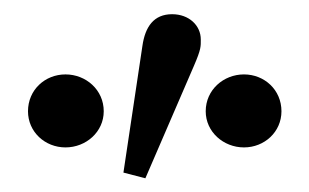

<svg xmlns="http://www.w3.org/2000/svg" viewBox="-20 -811 440 273"><path d="M73.1 -601.4C102.3 -601.4 127.5 -623.4 127.5 -652.8C127.5 -683.2 102.3 -705.2 73.1 -705.2C44 -705.2 19.8 -683.2 19.8 -652.8C19.8 -623.4 44 -601.4 73.1 -601.4ZM186.7 -557.5 255.8 -717.5C266.1 -741.3 265.5 -745.1 265.5 -754.8C265.5 -774.8 248.8 -790.8 224.7 -790.8C198.7 -790.8 186.4 -773 182.5 -745.8L155.5 -565.6L186.7 -557.5ZM326.9 -601.4C356 -601.4 380.2 -623.4 380.2 -652.8C380.2 -683.2 356 -705.2 326.9 -705.2C297.8 -705.2 272.5 -683.2 272.5 -652.8C272.5 -623.4 297.8 -601.4 326.9 -601.4Z"/></svg>

Font: Source Serif Variable
Style: Regular
Weight: 389
Designer: Frank Grießhammer
Foundry: Adobe Systems Incorporated
Version: Version 3.001;hotconv 1.0.111;makeotfexe 2.5.65597